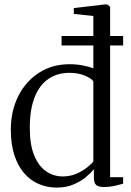

<svg xmlns="http://www.w3.org/2000/svg" viewBox="-20 -839 594 870"><path d="M237 11Q193 11 155 -5.5Q117 -22 88.8 -55Q60.5 -88 44.8 -137Q29 -186 29 -251.5Q29 -335.5 62.5 -402.8Q96 -470 156.2 -509Q216.5 -548 295.5 -548Q328.5 -548 356.5 -542.2Q384.5 -536.5 403 -529.5V-766.5L314.5 -776V-802.5L455 -819H465.5L479 -808V-36H538V-6.5Q520 -1.5 497.8 3.5Q475.5 8.5 452 8.5Q428.5 8.5 417 0.2Q405.5 -8 405.5 -34V-72Q392 -55.5 368.5 -36Q345 -16.5 312.2 -2.8Q279.5 11 237 11ZM264.5 -39.5Q296.5 -39.5 323.8 -50.8Q351 -62 371.5 -77.8Q392 -93.5 403 -107.5V-470.5Q394 -484 364.2 -496.5Q334.5 -509 294 -509Q240.5 -509 200.5 -482.2Q160.5 -455.5 138 -401Q115.5 -346.5 115 -262.5Q114.5 -184.5 134.8 -135.2Q155 -86 189 -62.8Q223 -39.5 264.5 -39.5ZM259 -676H538V-633H259Z"/></svg>

Font: Merriweather 72pt Light
Style: Regular
Weight: 300
Version: Version 2.100